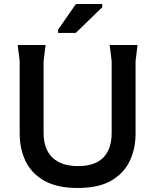

<svg xmlns="http://www.w3.org/2000/svg" viewBox="-20 -924 774 956"><path d="M367 12Q265 12 201.5 -23.5Q138 -59 108 -120.5Q78 -182 78 -258V-620L68 -700H207L197 -620V-262Q197 -182 241 -139.5Q285 -97 368 -97Q453 -97 494.5 -139.5Q536 -182 536 -262V-620L526 -700H665L655 -620V-258Q655 -182 625 -120.5Q595 -59 532 -23.5Q469 12 367 12ZM269 -760V-776L358 -904H489V-888L357 -760Z"/></svg>

Font: AR One Sans SemiBold
Style: Regular
Weight: 600
Designer: Niteesh Yadav
Foundry: Niteesh Yadav
Version: Version 1.001;gftools[0.9.33]